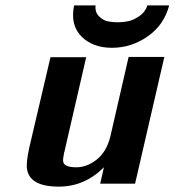

<svg xmlns="http://www.w3.org/2000/svg" viewBox="-20 -684 650 715"><path d="M256 -664H336Q333 -639 348.5 -623.5Q364 -608 381.5 -604.5Q399 -601 419 -601Q438 -601 457.5 -605Q477 -609 499 -624Q521 -639 529 -664H610Q591 -591 530 -548.5Q469 -506 397 -506Q325 -506 283 -548.5Q241 -591 256 -664ZM89 -134 168 -471H301L221 -124Q221 -123 220.5 -120.5Q220 -118 219 -117Q214 -90 215 -85Q216 -61 264 -61Q304 -61 340.5 -90Q377 -119 391 -176L459 -472H592L483 0H353L367 -61Q295 11 199 11Q87 11 80 -59Q78 -83 89 -134Z"/></svg>

Font: Coval
Style: ExtraBold Italic
Weight: 800
Foundry: Context Ltd
Version: Version 001.000